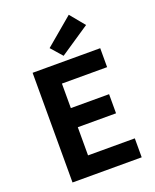

<svg xmlns="http://www.w3.org/2000/svg" viewBox="-157 -949 838 1038"><g transform="rotate(-20 262.5 -429.5)"><path d="M77 0V-631H466V-522H206V-381H426V-271H206V-109H475V0ZM266 -660 209 -725 368 -859 437 -775Z"/></g></svg>

Font: Narnoor
Style: Bold
Weight: 700
Designer: S. Sridhar Murthy
Foundry: SIL International
Version: Version 3.000